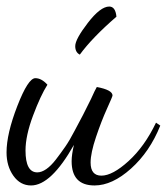

<svg xmlns="http://www.w3.org/2000/svg" viewBox="-20 -537 510 587"><path d="M0 -71Q0 -128 33 -213Q66 -298 88 -298Q107 -298 125 -278Q104 -245 81 -183.5Q58 -122 58 -77Q58 -10 94 -10Q107 -10 121.5 -20Q136 -30 151 -49.5Q166 -69 179.5 -88.5Q193 -108 208 -137L234 -186L258 -234Q271 -263 276 -271Q324 -262 324 -245Q324 -242 307 -204.5Q290 -167 273.5 -118Q257 -69 257 -40Q257 0 290 0Q324 0 373 -44.5Q422 -89 457 -162L470 -153Q438 -73 380.5 -21.5Q323 30 269 30Q199 30 199 -44Q199 -64 206 -94Q136 30 75 30Q42 30 21 0.5Q0 -29 0 -71ZM210 -396Q210 -417 248.5 -467Q287 -517 314 -517Q333 -517 336 -486Q262 -422 224 -370Q210 -377 210 -396Z"/></svg>

Font: DancingScriptRegular
Style: Regular
Weight: 400
Designer: Pablo Impallari
Foundry: Pablo Impallari. www.impallari.com
Version: Version 1.002